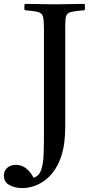

<svg xmlns="http://www.w3.org/2000/svg" viewBox="-110 -721 459 983"><path d="M3 242Q-32 242 -61 227Q-90 212 -90 178Q-90 152 -72 137.5Q-54 123 -28 123Q0 123 23 140.5Q46 158 62 189Q89 181 100 151Q111 121 113 75.5Q115 30 115 -26V-576Q115 -618 110 -636Q105 -654 84.5 -659.5Q64 -665 16 -669Q13 -684 16 -701Q36 -701 64.5 -700.5Q93 -700 122 -699.5Q151 -699 171 -699Q192 -699 220 -699.5Q248 -700 275.5 -700.5Q303 -701 324 -701Q326 -686 324 -669Q276 -665 255 -660Q234 -655 229 -640Q224 -625 224 -589V-74Q224 8 208 65Q192 122 160 163Q129 202 88 222Q47 242 3 242Z"/></svg>

Font: Tiro Tamil
Style: Regular
Weight: 400
Designer: Tamil: Fernando Mello & Fiona Ross. Latin: John Hudson.
Foundry: Tiro Typeworks Ltd.
Version: Version 1.52